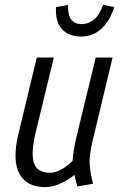

<svg xmlns="http://www.w3.org/2000/svg" viewBox="-20 -758 503 788"><path d="M164 10Q90 10 60 -44.5Q30 -99 55 -206L131 -522H201L126 -213Q106 -128 119.5 -88.5Q133 -49 185 -49Q208 -49 232 -62.5Q256 -76 278 -98Q279 -118 283 -143Q287 -168 295 -201L373 -522H442L361 -184Q345 -119 348.5 -79.5Q352 -40 362 -4L298 7Q294 -5 291 -16Q288 -27 286 -40Q259 -19 227.5 -4.5Q196 10 164 10ZM313 -608Q261 -608 233.5 -639.5Q206 -671 210 -729L259 -738Q258 -695 273 -677Q288 -659 315 -659Q342 -659 364.5 -676.5Q387 -694 403 -738L449 -729Q430 -671 395.5 -639.5Q361 -608 313 -608Z"/></svg>

Font: Ubuntu Sans Condensed
Style: Italic
Weight: 400
Width: 3
Italic angle: -13.5°
Designer: Dalton Maag Ltd
Foundry: Dalton Maag Ltd
Version: Version 1.006; ttfautohint (v1.8.4.7-5d5b)